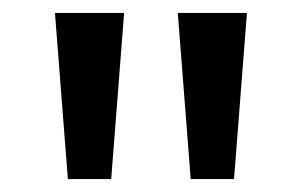

<svg xmlns="http://www.w3.org/2000/svg" viewBox="-20 -906 467 297"><path d="M85 -629 65 -886H172L152 -629ZM275 -629 255 -886H362L342 -629Z"/></svg>

Font: Noto Sans Kannada UI Medium
Style: Regular
Weight: 500
Designer: Jelle Bosma - Monotype Design Team
Foundry: Monotype Imaging Inc.
Version: Version 2.005; ttfautohint (v1.8.4.7-5d5b)